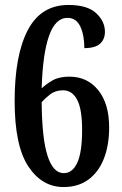

<svg xmlns="http://www.w3.org/2000/svg" viewBox="-20 -744 491 774"><path d="M236 10Q149 10 94 -73.5Q39 -157 39 -337Q39 -521 92 -622.5Q145 -724 256 -724Q332 -724 367.5 -691Q403 -658 403 -616Q403 -586 383.5 -568Q364 -550 320 -550Q320 -603 303.5 -637.5Q287 -672 252 -672Q203 -672 177.5 -599Q152 -526 148 -388Q166 -405 192 -420Q218 -435 260 -435Q332 -435 376 -380.5Q420 -326 420 -230Q420 -159 399 -105Q378 -51 337 -20.5Q296 10 236 10ZM237 -46Q272 -46 291.5 -88Q311 -130 311 -220Q311 -304 291 -342Q271 -380 234 -380Q203 -380 182 -363.5Q161 -347 148 -332Q149 -187 171.5 -116.5Q194 -46 237 -46Z"/></svg>

Font: Noto Serif Myanmar ExtraCondensed SemiBold
Style: Regular
Weight: 600
Width: 2
Designer: Ben Mitchell and the Monotype Design Team
Foundry: Monotype Imaging Inc.
Version: Version 2.106; ttfautohint (v1.8.4.7-5d5b)